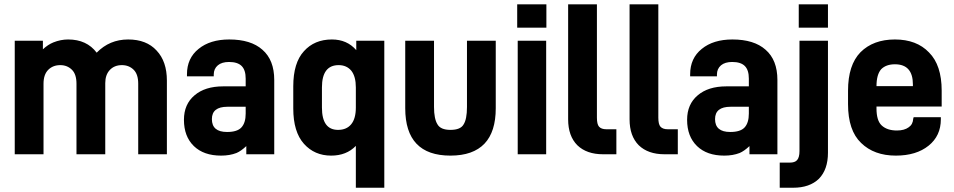

<svg xmlns="http://www.w3.org/2000/svg" viewBox="-20 -715 4454 896"><path d="M180.2 -524.9V-484.9Q203.6 -506.8 229 -517.1Q263.2 -530.8 297.9 -530.8Q384.8 -530.8 431.2 -469.2Q491.2 -530.8 578.1 -530.8Q663.6 -530.8 710.9 -479Q758.8 -428.2 758.8 -338.9V4.9H625V-324.2Q625 -368.2 604 -389.2Q582 -411.1 548.8 -411.1Q513.7 -411.1 492.2 -388.2Q471.2 -365.7 471.2 -327.1V4.9H336.9V-324.2Q336.9 -368.2 315.9 -389.2Q293.9 -411.1 261.2 -411.1Q227.1 -411.1 205.1 -389.2Q183.1 -367.2 183.1 -324.2V4.9H48.8V-524.9Z M1204.6 -482.9Q1259.8 -435.1 1259.8 -341.8V4.9H1129.4V-33.2Q1104.5 -9.8 1083.5 -1Q1052.2 11.2 1011.7 11.2Q930.7 11.2 884.8 -33.2Q838.4 -78.1 838.4 -155.8Q838.4 -228.5 887.7 -270Q936.5 -312 1021.5 -312H1126.5V-348.1Q1126.5 -388.2 1107.7 -407Q1088.9 -425.8 1048.8 -425.8Q1015.1 -425.8 996.6 -410.2Q977.5 -394 977.5 -367.2V-358.9H852.5V-368.2Q852.5 -443.4 906.7 -486.8Q960.4 -530.8 1049.8 -530.8Q1150.9 -530.8 1204.6 -482.9ZM1106.4 -120.1Q1126.5 -141.6 1126.5 -185.1V-216.8H1041.5Q968.8 -216.8 968.8 -159.2Q968.8 -99.1 1039.6 -99.1Q1086.9 -99.1 1106.4 -120.1Z M1640.6 -34.2Q1596.7 11.2 1525.4 11.2Q1447.8 11.2 1398.4 -43.9Q1348.6 -99.6 1348.6 -209V-312Q1348.6 -421.9 1398.4 -476.1Q1447.3 -530.8 1528.8 -530.8Q1599.6 -530.8 1642.6 -481V-524.9H1773.4V161.1H1640.6ZM1618.7 -134.8Q1640.6 -161.1 1640.6 -212.9V-307.1Q1640.6 -357.9 1619.6 -384.8Q1597.7 -411.1 1560.5 -411.1Q1482.4 -411.1 1482.4 -307.1V-212.9Q1482.4 -108.9 1557.6 -108.9Q1597.2 -108.9 1618.7 -134.8Z M1871.1 -524.9H2005.4V-215.8Q2005.4 -160.6 2021.5 -134.8Q2036.1 -108.9 2082 -108.9Q2128.9 -108.9 2143.1 -133.8Q2159.2 -158.2 2159.2 -215.8V-524.9H2293.5V-210Q2293.5 -100.1 2241.2 -44.9Q2188 11.2 2082 11.2Q1871.1 11.2 1871.1 -210Z M2529.8 -694.8V-585.9H2393.6V-694.8ZM2528.8 -524.9V4.9H2396V-524.9Z M2674.3 -37.1Q2631.3 -80.1 2631.3 -158.2V-694.8H2765.6V-166Q2765.6 -135.3 2775.4 -124Q2786.1 -111.8 2809.6 -111.8H2856.4V4.9H2794.4Q2717.8 4.9 2674.3 -37.1Z M2960.9 -37.1Q2918 -80.1 2918 -158.2V-694.8H3052.2V-166Q3052.2 -135.3 3062 -124Q3072.8 -111.8 3096.2 -111.8H3143.1V4.9H3081.1Q3004.4 4.9 2960.9 -37.1Z M3552.7 -482.9Q3607.9 -435.1 3607.9 -341.8V4.9H3477.5V-33.2Q3452.6 -9.8 3431.6 -1Q3400.4 11.2 3359.9 11.2Q3278.8 11.2 3232.9 -33.2Q3186.5 -78.1 3186.5 -155.8Q3186.5 -228.5 3235.8 -270Q3284.7 -312 3369.6 -312H3474.6V-348.1Q3474.6 -388.2 3455.8 -407Q3437 -425.8 3397 -425.8Q3363.3 -425.8 3344.7 -410.2Q3325.7 -394 3325.7 -367.2V-358.9H3200.7V-368.2Q3200.7 -443.4 3254.9 -486.8Q3308.6 -530.8 3397.9 -530.8Q3499 -530.8 3552.7 -482.9ZM3454.6 -120.1Q3474.6 -141.6 3474.6 -185.1V-216.8H3389.6Q3316.9 -216.8 3316.9 -159.2Q3316.9 -99.1 3387.7 -99.1Q3435.1 -99.1 3454.6 -120.1Z M3843.8 -694.8V-585.9H3707.5V-694.8ZM3665.5 43.9Q3689.5 43.9 3699.7 32.2Q3710.9 19.5 3710.9 -9.8V-524.9H3843.8V-2Q3843.8 75.7 3801.8 119.1Q3758.3 161.1 3681.6 161.1H3618.7V43.9Z M4374.5 -217.8H4070.3V-209Q4070.3 -152.3 4094.2 -129.9Q4119.6 -106 4165.5 -106Q4200.2 -106 4220.7 -121.1Q4240.2 -134.3 4241.7 -161.1L4243.7 -168H4370.6V-158.2Q4370.6 -81.1 4313.5 -35.2Q4255.9 11.2 4160.6 11.2Q4059.1 11.2 3998.5 -47.9Q3937.5 -106 3937.5 -229V-292Q3937.5 -411.6 3995.6 -471.2Q4055.2 -530.8 4156.2 -530.8Q4257.8 -530.8 4315.4 -470.2Q4374.5 -411.1 4374.5 -292ZM4156.2 -415Q4115.2 -415 4092.3 -392.1Q4070.3 -367.2 4070.3 -313H4240.2V-320.8Q4240.2 -415 4156.2 -415Z"/></svg>

Font: D-DIN-PRO ExtraBold
Style: Bold
Weight: 800
Designer: Charles Nix
Foundry: CyberFei
Version: Version 1.000;hotconv 1.0.109;makeotfexe 2.5.65596